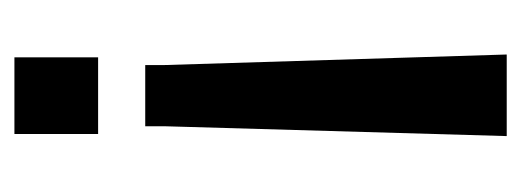

<svg xmlns="http://www.w3.org/2000/svg" viewBox="-254 -486 740 273"><g transform="rotate(90 116.5 -350.0)"><path d="M73 -213 58 -700H174L160 -213V-186H73ZM62 -119H171V0H62Z"/></g></svg>

Font: Cabin Condensed Medium
Style: Regular
Weight: 500
Width: 3
Version: Version 2.001